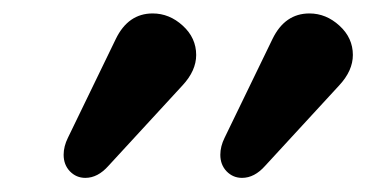

<svg xmlns="http://www.w3.org/2000/svg" viewBox="-20 -734 535 280"><path d="M138.2 -492.2Q122.6 -474.6 104.5 -474.6Q91.3 -474.6 82 -484.1Q72.8 -493.7 72.8 -508.3Q72.8 -520.5 79.1 -533.2L148.9 -677.2Q167 -714.4 202.6 -714.4Q227.1 -714.4 246.6 -696.5Q266.1 -678.7 266.1 -653.8Q266.1 -630.9 246.1 -609.4ZM366.7 -492.2Q351.1 -474.6 333 -474.6Q319.8 -474.6 310.5 -484.1Q301.3 -493.7 301.3 -508.3Q301.3 -520.5 307.6 -533.2L377.4 -677.2Q395.5 -714.4 431.2 -714.4Q455.6 -714.4 475.1 -696.5Q494.6 -678.7 494.6 -653.8Q494.6 -630.9 474.6 -609.4Z"/></svg>

Font: Anka/Coder Narrow
Style: Italic
Weight: 400
Width: 3
Italic angle: -12°
Monospace: yes
Version: Version 001.100